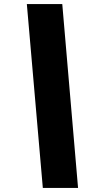

<svg xmlns="http://www.w3.org/2000/svg" viewBox="-20 -880 458 950"><path d="M288.1 -859.9 366.2 49.8H191.9L112.8 -859.9Z"/></svg>

Font: Sinkin Sans 800 Black Italic
Style: Regular
Weight: 900
Italic angle: -112°
Designer: Keith Bates
Foundry: K-Type
Version: Sinkin Sans (version 1.0)  by Keith Bates   •   © 2014   www